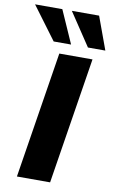

<svg xmlns="http://www.w3.org/2000/svg" viewBox="-102 -1001 633 1054"><g transform="rotate(10 214.5 -474.0)"><path d="M71 0 183 -705H368L256 0ZM332 -765 210 -948H362L429 -765ZM141 -765 5 -948H157L238 -765Z"/></g></svg>

Font: Nunito Sans 7pt Expanded ExtraBold
Style: Italic
Weight: 800
Width: 7
Italic angle: -9°
Designer: Vernon Adams
Foundry: Vernon Adams
Version: Version 3.101;gftools[0.9.27]